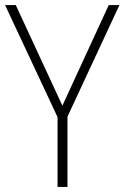

<svg xmlns="http://www.w3.org/2000/svg" viewBox="-20 -734 489 754"><path d="M225 -319 407 -714H449L245 -276V0H206V-274L0 -714H42Z"/></svg>

Font: Noto Sans Khmer UI SemiCondensed ExtraLight
Style: Regular
Weight: 200
Width: 4
Designer: Danh Hong and the Monotype Design Team
Foundry: Monotype Imaging Inc.
Version: Version 2.002; ttfautohint (v1.8.4.7-5d5b)